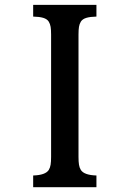

<svg xmlns="http://www.w3.org/2000/svg" viewBox="-20 -780 540 800"><path d="M118.2 -759.8H381.8V-710.9Q356 -710.4 339.8 -705.6Q323.7 -700.7 316.9 -689.9Q311 -680.2 309.1 -668.2Q307.1 -656.2 307.1 -636.2V-126Q307.1 -106 309.1 -93.8Q311 -81.5 316.9 -71.8Q330.6 -50.3 381.8 -48.8V0H118.2V-48.8Q169.4 -50.3 183.1 -71.8Q189 -81.5 190.9 -93.8Q192.9 -106 192.9 -126V-636.2Q192.9 -656.2 190.9 -668.2Q189 -680.2 183.1 -689.9Q176.3 -700.7 160.2 -705.6Q144 -710.4 118.2 -710.9Z"/></svg>

Font: BIZ UDMincho
Style: Bold
Weight: 700
Monospace: yes
Designer: TypeBank Co., Ltd.
Foundry: Morisawa Inc.
Version: Version 1.06